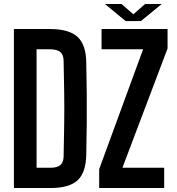

<svg xmlns="http://www.w3.org/2000/svg" viewBox="-20 -946 889 966"><path d="M50 0V-800H231Q327 -800 370 -760.5Q413 -721 414 -631Q416 -549 416.5 -474.5Q417 -400 416.5 -326Q416 -252 414 -170Q413 -79 371 -39.5Q329 0 234 0ZM164 -102H234Q268 -102 283.5 -115.5Q299 -129 300 -157Q302 -244 303 -322Q304 -400 303 -478Q302 -556 300 -643Q299 -671 283 -684.5Q267 -698 231 -698H164ZM479 0V-95L700 -698H491V-800H823V-702L596 -102H806V0ZM508 -926H591L651 -874L710 -926H794L689 -840H612Z"/></svg>

Font: Big Shoulders Text
Style: Bold
Weight: 700
Designer: Patric King
Foundry: XO Type Co
Version: Version 1.000; ttfautohint (v1.8.2)